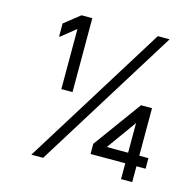

<svg xmlns="http://www.w3.org/2000/svg" viewBox="-104 -806 916 913"><g transform="rotate(15 354.5 -350.0)"><path d="M185 -338V-634L114 -577H110V-641L187 -702H240V-338ZM128 0 563 -700H621L186 0ZM570 2V-76H399V-126L571 -362H625V-128H670V-76H625V2ZM465 -128H570V-274Z"/></g></svg>

Font: Fustat Light
Style: Regular
Weight: 300
Designer: Mohamed Gaber, Khaled Hosny, Laura Garcia Mut
Foundry: Kief Type Foundry, Alif Type Foundry, Hard Type Foundry
Version: Version 1.007